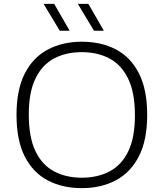

<svg xmlns="http://www.w3.org/2000/svg" viewBox="-20 -965 848 994"><path d="M403.5 9Q303 9 226.8 -31.2Q150.5 -71.5 108 -155.2Q65.5 -239 65.5 -370Q65.5 -501 108.5 -584.8Q151.5 -668.5 228 -708.8Q304.5 -749 403.5 -749Q504.5 -749 580.8 -708.8Q657 -668.5 699.5 -584.8Q742 -501 742 -370Q742 -239 698.8 -155.2Q655.5 -71.5 579.2 -31.2Q503 9 403.5 9ZM403.5 -45Q485.5 -45 547.5 -77.8Q609.5 -110.5 644 -181.5Q678.5 -252.5 678.5 -367.5Q678.5 -485 643.8 -557Q609 -629 547.2 -662Q485.5 -695 403.5 -695Q322 -695 260.2 -662.5Q198.5 -630 163.8 -558.8Q129 -487.5 129 -372.5Q129 -254.5 163.5 -182.5Q198 -110.5 260 -77.8Q322 -45 403.5 -45ZM466.5 -806 383 -945H437.5L517.5 -806ZM289.5 -806 205.5 -945H260.5L340.5 -806Z"/></svg>

Font: Encode Sans Expanded Light
Style: Regular
Weight: 300
Width: 7
Designer: Multiple Designers
Foundry: Impallari Type
Version: Version 3.000; ttfautohint (v1.8.3) -l 8 -r 50 -G 200 -x 14 